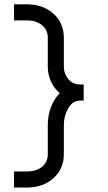

<svg xmlns="http://www.w3.org/2000/svg" viewBox="-20 -779 490 875"><path d="M102.5 -759.3Q175.8 -759.3 223.4 -716.8Q271 -674.3 271 -606.4V-473.6Q271 -443.8 291 -418.9Q311 -394 346.7 -394H361.3V-320.8H346.7Q311.5 -320.8 291.3 -286.1Q271 -251.5 271 -210V-77.1Q271 -9.3 223.4 33.2Q175.8 75.7 102.5 75.7H43.9V2.4H102.5Q145 2.4 171.4 -18.8Q197.8 -40 197.8 -77.1V-210Q197.8 -252.4 212.2 -290.5Q226.6 -328.6 252.4 -354.5Q226.1 -376.5 211.9 -408.7Q197.8 -440.9 197.8 -473.6V-606.4Q197.8 -643.6 171.1 -664.8Q144.5 -686 102.5 -686H43.9V-759.3Z"/></svg>

Font: Anka/Coder Narrow
Style: Regular
Weight: 400
Width: 3
Monospace: yes
Version: Version 001.100